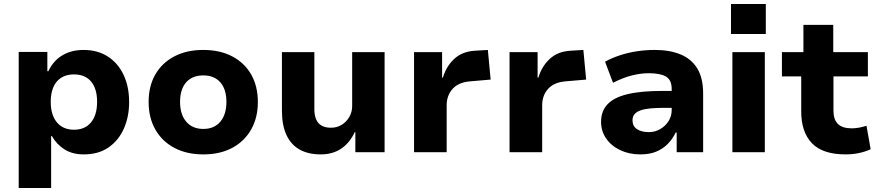

<svg xmlns="http://www.w3.org/2000/svg" viewBox="-20 -765 4414 965"><path d="M74 180V-504H218V-407H223Q248 -460 293.5 -487Q339 -514 400 -514Q471 -514 522.5 -480.5Q574 -447 601.5 -388Q629 -329 629 -252Q629 -178 602.5 -118.5Q576 -59 525.5 -24Q475 11 401 11Q343 11 303 -15Q263 -41 241 -81H237V180ZM352 -113Q407 -113 437.5 -150Q468 -187 468 -253Q468 -319 438 -355Q408 -391 352 -391Q296 -391 265.5 -355Q235 -319 235 -253Q235 -187 266 -150Q297 -113 352 -113Z M1002 11Q918 11 856 -22Q794 -55 760.5 -114.5Q727 -174 727 -252Q727 -332 760.5 -390.5Q794 -449 856 -481.5Q918 -514 1001 -514Q1086 -514 1147.5 -481.5Q1209 -449 1242.5 -390.5Q1276 -332 1276 -252Q1276 -174 1242.5 -114.5Q1209 -55 1147.5 -22Q1086 11 1002 11ZM1002 -117Q1057 -117 1087.5 -153.5Q1118 -190 1118 -253Q1118 -316 1087.5 -351Q1057 -386 1002 -386Q946 -386 915.5 -351Q885 -316 885 -253Q885 -190 916 -153.5Q947 -117 1002 -117Z M1592 11Q1530 11 1486.5 -13Q1443 -37 1420 -86Q1397 -135 1397 -209V-503H1560V-215Q1560 -187 1568.5 -166Q1577 -145 1596 -134Q1615 -123 1643 -123Q1673 -123 1697 -137.5Q1721 -152 1735.5 -177Q1750 -202 1750 -232V-503H1913V0H1766V-101H1763Q1738 -47 1695 -18Q1652 11 1592 11Z M2061 0V-503H2202V-375H2206Q2223 -432 2263 -469Q2303 -506 2366 -510L2432 -514L2446 -365L2341 -356Q2284 -351 2254.5 -318Q2225 -285 2225 -236V0Z M2541 0V-503H2682V-375H2686Q2703 -432 2743 -469Q2783 -506 2846 -510L2912 -514L2926 -365L2821 -356Q2764 -351 2734.5 -318Q2705 -285 2705 -236V0Z M3198 11Q3142 11 3097 -10.5Q3052 -32 3026.5 -69Q3001 -106 3001 -153Q3001 -206 3033 -240.5Q3065 -275 3133 -291.5Q3201 -308 3308 -308H3377V-223H3317Q3277 -223 3247.5 -220Q3218 -217 3198.5 -210Q3179 -203 3169 -191Q3159 -179 3159 -160Q3159 -131 3181.5 -116Q3204 -101 3241 -101Q3272 -101 3298 -116Q3324 -131 3340 -156Q3356 -181 3356 -213V-317Q3356 -363 3327.5 -380Q3299 -397 3241 -397Q3201 -397 3156.5 -386Q3112 -375 3061 -349L3021 -455Q3058 -475 3098.5 -488Q3139 -501 3182.5 -507.5Q3226 -514 3271 -514Q3346 -514 3400.5 -491.5Q3455 -469 3484.5 -421Q3514 -373 3514 -295V0H3381V-99H3376Q3361 -67 3336.5 -42Q3312 -17 3278.5 -3Q3245 11 3198 11Z M3654 -594V-745H3829V-594ZM3661 0V-503H3824V0Z M4230 11Q4115 11 4061 -45Q4007 -101 4007 -205V-381H3910V-503H4018V-640H4168V-503H4342V-381H4169V-209Q4169 -164 4191.5 -142Q4214 -120 4260 -120Q4279 -120 4298 -123.5Q4317 -127 4335 -133L4356 -15Q4328 -2 4296 4.5Q4264 11 4230 11Z"/></svg>

Font: Nunito Sans 7pt ExtraBold
Style: Regular
Weight: 800
Designer: Vernon Adams
Foundry: Vernon Adams
Version: Version 3.101;gftools[0.9.27]